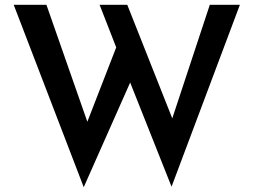

<svg xmlns="http://www.w3.org/2000/svg" viewBox="-20 -744 1054 798"><path d="M37 -724H173L343 -238L463 -547L394 -724H509L696 -252L852 -724H977L693 32L521 -401L328 34Z"/></svg>

Font: Synthetic SemiBold
Style: Regular
Weight: 600
Designer: Santiago Orozco
Foundry: Typemade
Version: Version 2.000; ttfautohint (v1.8.4.7-5d5b)